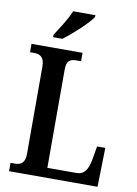

<svg xmlns="http://www.w3.org/2000/svg" viewBox="-100 -996 758 1060"><g transform="rotate(10 279.0 -465.5)"><path d="M138 -784V-771H190C244 -811 325 -886 347 -921V-931H222C205 -886 166 -829 138 -784ZM27 0H523L528 -219H482L469 -144C459 -88 439 -55 396 -55H232V-605C232 -655 251 -667 288 -667H313V-714H27V-667H50C82 -667 108 -655 108 -602V-110C108 -59 82 -47 54 -47H27Z"/></g></svg>

Font: Noto Serif Devanagari Condensed SemiBold
Style: Regular
Weight: 600
Width: 3
Designer: Universal Thirst, Indian Type Foundry and the Monotype Design Team
Foundry: Monotype Imaging Inc.
Version: Version 2.004